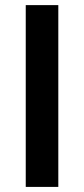

<svg xmlns="http://www.w3.org/2000/svg" viewBox="-20 -734 329 754"><path d="M209 -713.9H81.1V0H209Z"/></svg>

Font: Noto Reveo Sans
Style: Regular
Weight: 600
Designer: Monotype Design Team
Foundry: Monotype Imaging Inc.
Version: Version 2.007